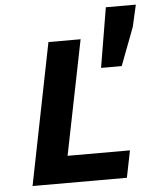

<svg xmlns="http://www.w3.org/2000/svg" viewBox="-55 -833 713 880"><g transform="rotate(-5 301.5 -393.5)"><path d="M59 0 189 -651H337L231 -124H518L493 0ZM419 -512 465 -787H603L580 -686L514 -512Z"/></g></svg>

Font: Source Code Pro ExtraLight ExtraBold
Style: Italic
Weight: 800
Italic angle: -11°
Monospace: yes
Version: Version 1.016;hotconv 1.0.116;makeotfexe 2.5.65601